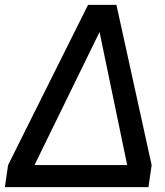

<svg xmlns="http://www.w3.org/2000/svg" viewBox="-47 -765 676 785"><path d="M-27 0H560L573 -90L429 -745H313L-14 -90ZM94 -90 360 -634 473 -90Z"/></svg>

Font: Mluvka Medium
Style: Italic
Weight: 500
Italic angle: -8°
Designer: Modified by Jiří Krblich, Original typeface by Gumpita Rahayu
Foundry: Gumpita Rahayu & Jiří Krblich
Version: Version 2.000;Glyphs 3.1.1 (3134)